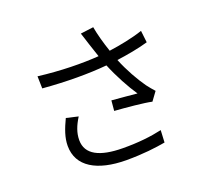

<svg xmlns="http://www.w3.org/2000/svg" viewBox="-139 -969 1278 1183"><g transform="rotate(-20 500.0 -378.0)"><path d="M312 -312 234 -330C206 -271 186 -219 186 -164C186 -28 306 41 496 42C607 42 692 31 754 20L758 -60C688 -44 602 -34 500 -35C352 -36 265 -78 265 -173C265 -221 282 -264 312 -312ZM158 -631 160 -551C317 -538 461 -538 580 -549C614 -466 662 -378 701 -321C665 -325 591 -331 535 -336L529 -269C601 -264 722 -253 770 -242L811 -298C796 -315 781 -332 767 -351C730 -403 686 -480 655 -557C722 -566 801 -580 862 -598L853 -676C785 -653 702 -637 630 -627C610 -685 592 -751 584 -798L499 -787C508 -761 517 -730 524 -709L554 -619C444 -611 305 -613 158 -631Z"/></g></svg>

Font: Noto Sans CJK HK
Style: Regular
Weight: 400
Designer: Ryoko NISHIZUKA 西塚涼子 (kana, bopomofo & ideographs); Paul D. Hunt (Latin, Greek & Cyrillic); Sandoll Communications 산돌커뮤니
Foundry: Adobe
Version: Version 2.004;hotconv 1.0.118;makeotfexe 2.5.65603